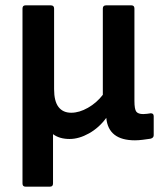

<svg xmlns="http://www.w3.org/2000/svg" viewBox="-20 -512 596 717"><path d="M75 185Q64 185 64 173V-480Q64 -492 75 -492H170Q182 -492 182 -480V-179Q182 -134 198.5 -112.5Q215 -91 246 -91Q276 -91 308.5 -109.5Q341 -128 364 -158V-480Q364 -492 376 -492H471Q482 -492 482 -480V-135Q482 -104 489 -95Q496 -86 515 -86Q522 -86 529 -87Q536 -88 543 -89Q554 -89 554 -78V-7Q554 3 542 6Q529 8 513 10Q497 12 484 12Q385 12 377 -71V-72Q350 -35 312.5 -14Q275 7 240 7Q202 7 178 -11V173Q178 185 167 185Z"/></svg>

Font: Sofia Sans
Style: Bold
Weight: 700
Designer: Botio Nikoltchev, Ani Petrova
Foundry: lettersoup
Version: Version 4.100; ttfautohint (v1.8.4.7-5d5b)